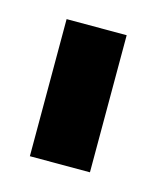

<svg xmlns="http://www.w3.org/2000/svg" viewBox="-51 -714 247 301"><g transform="rotate(15 72.5 -564.0)"><path d="M23 -452.5H120.5V-675H23Z"/></g></svg>

Font: Anybody SemiCondensed SemiBold
Style: Regular
Weight: 600
Width: 4
Version: Version 1.113;gftools[0.9.25]